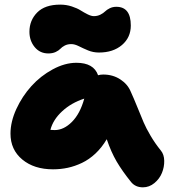

<svg xmlns="http://www.w3.org/2000/svg" viewBox="-20 -804 744 822"><path d="M187 -575.2Q150.9 -575.2 128.4 -602.5Q106 -629.9 106 -668Q106 -716.8 139.2 -750.5Q172.4 -784.2 237.8 -784.2Q263.7 -784.2 287.4 -776.4Q311 -768.6 325.2 -759.5Q339.4 -750.5 355 -742.7Q370.6 -734.9 381.8 -734.9Q397 -734.9 409.7 -741.2Q422.4 -747.6 429.7 -754.9Q437 -762.2 449.7 -768.6Q462.4 -774.9 478 -774.9Q540 -774.9 540 -694.8Q540 -643.6 502.2 -611.3Q464.4 -579.1 403.8 -579.1Q378.9 -579.1 357.2 -588.1Q335.4 -597.2 317.6 -606.2Q299.8 -615.2 285.2 -615.2Q269 -615.2 257.1 -608.9Q245.1 -602.5 238.5 -595.2Q231.9 -587.9 218.5 -581.5Q205.1 -575.2 187 -575.2ZM207 -79.1Q126 -79.1 75.4 -121.1Q24.9 -163.1 24.9 -231.9Q24.9 -282.7 50 -337.4Q75.2 -392.1 114.5 -435.5Q153.8 -479 205.8 -507.1Q257.8 -535.2 307.1 -535.2Q381.3 -535.2 399.9 -481.9Q410.2 -484.9 421.9 -484.9Q463.4 -484.9 495.1 -464.1Q526.9 -443.4 540 -411.1Q551.8 -385.3 568.4 -344.5Q585 -303.7 595 -280Q605 -256.3 624.5 -223.1Q644 -189.9 668.9 -159.2Q682.6 -142.6 683.1 -115.7Q683.6 -88.9 673.3 -63.7Q663.1 -38.6 641.1 -20.3Q619.1 -2 591.8 -2Q559.6 -2 541 -24.9Q502.9 -72.3 479.2 -112.8Q455.6 -153.3 437 -208Q416 -172.4 388.7 -146.7Q361.3 -121.1 331.1 -106.7Q300.8 -92.3 270.3 -85.7Q239.7 -79.1 207 -79.1ZM213.9 -247.1Q252.9 -247.1 287.8 -282Q322.8 -316.9 340.8 -381.8Q285.2 -363.8 246.1 -327.6Q207 -291.5 195.8 -248Q201.7 -247.1 213.9 -247.1Z"/></svg>

Font: Shantell Sans Irregular Bouncy
Style: Regular
Weight: 800
Designer: Stephen Nixon, Anya Danilova, Shantell Martin
Foundry: Arrow Type
Version: Version 1.006;[9816181b4]